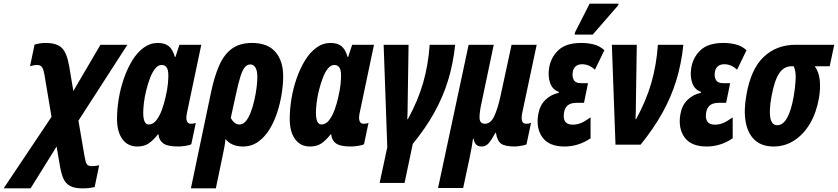

<svg xmlns="http://www.w3.org/2000/svg" viewBox="-116 -795 4604 1055"><path d="M-96 240 167 -153 131 -368Q125 -409 116.5 -423.5Q108 -438 88 -438Q79 -438 68.5 -436Q58 -434 49 -431L74 -550Q105 -559 134 -559Q197 -559 224.5 -531Q252 -503 264 -432L287 -295L436 -549H584L315 -132L347 55Q353 93 360 105.5Q367 118 389 118Q407 118 429 113L404 233Q388 236 375 238Q362 240 336 240Q293 240 268.5 226.5Q244 213 232 185.5Q220 158 213 115L195 10L52 240Z M638 10Q586 10 556.5 -30.5Q527 -71 527 -141Q527 -195 536.5 -252.5Q546 -310 565 -364.5Q584 -419 611 -463Q638 -507 673.5 -533Q709 -559 751 -559Q789 -559 811 -541.5Q833 -524 845 -482H848L870 -549H990L912 -178Q908 -160 908 -149Q908 -115 933 -115Q938 -115 946 -116Q954 -117 960 -120L935 -2Q925 3 902.5 6.5Q880 10 863 10Q804 10 780.5 -7.5Q757 -25 755 -57H752Q726 -24 701 -7Q676 10 638 10ZM701 -111Q725 -111 743 -134Q761 -157 773.5 -191.5Q786 -226 793 -258Q804 -305 806.5 -334Q809 -363 809 -382Q809 -438 772 -438Q753 -438 737 -418.5Q721 -399 709 -367.5Q697 -336 688 -300.5Q679 -265 675 -231.5Q671 -198 671 -176Q671 -111 701 -111Z M1043 -285Q1062 -376 1089 -436.5Q1116 -497 1159 -528Q1202 -559 1269 -559Q1355 -559 1397.5 -509.5Q1440 -460 1440 -376Q1440 -333 1432 -281Q1424 -229 1407.5 -178Q1391 -127 1365 -84.5Q1339 -42 1302.5 -16Q1266 10 1219 10Q1187 10 1163 -0.5Q1139 -11 1123 -31Q1121 -10 1117 12.5Q1113 35 1109 53L1070 240H933ZM1200 -111Q1220 -111 1235.5 -130Q1251 -149 1262.5 -180Q1274 -211 1282 -246.5Q1290 -282 1294 -315Q1298 -348 1298 -371Q1298 -407 1287.5 -424Q1277 -441 1260 -441Q1243 -441 1230 -426.5Q1217 -412 1205.5 -376Q1194 -340 1180 -275L1152 -147Q1159 -133 1171 -122Q1183 -111 1200 -111Z M1587 10Q1535 10 1505.5 -30.5Q1476 -71 1476 -141Q1476 -195 1485.5 -252.5Q1495 -310 1514 -364.5Q1533 -419 1560 -463Q1587 -507 1622.5 -533Q1658 -559 1700 -559Q1738 -559 1760 -541.5Q1782 -524 1794 -482H1797L1819 -549H1939L1861 -178Q1857 -160 1857 -149Q1857 -115 1882 -115Q1887 -115 1895 -116Q1903 -117 1909 -120L1884 -2Q1874 3 1851.5 6.5Q1829 10 1812 10Q1753 10 1729.5 -7.5Q1706 -25 1704 -57H1701Q1675 -24 1650 -7Q1625 10 1587 10ZM1650 -111Q1674 -111 1692 -134Q1710 -157 1722.5 -191.5Q1735 -226 1742 -258Q1753 -305 1755.5 -334Q1758 -363 1758 -382Q1758 -438 1721 -438Q1702 -438 1686 -418.5Q1670 -399 1658 -367.5Q1646 -336 1637 -300.5Q1628 -265 1624 -231.5Q1620 -198 1620 -176Q1620 -111 1650 -111Z M1970 210 2012 14 1992 -549H2129L2124 -220Q2124 -198 2123.5 -178.5Q2123 -159 2122 -140H2125Q2180 -240 2208.5 -338Q2237 -436 2245 -549H2385Q2374 -444 2346 -353Q2318 -262 2270.5 -176.5Q2223 -91 2152 -4L2107 210Z M2291 238 2459 -549H2597L2531 -235Q2518 -178 2519 -146.5Q2520 -115 2549 -115Q2580 -115 2599.5 -156Q2619 -197 2635 -271L2695 -549H2833L2754 -177Q2741 -115 2775 -115Q2790 -115 2802 -120L2777 -2Q2773 1 2761 3.5Q2749 6 2735.5 8Q2722 10 2715 10Q2659 10 2637.5 -5.5Q2616 -21 2609 -65H2606Q2586 -28 2570 -9Q2554 10 2531 10Q2511 10 2500.5 -0.5Q2490 -11 2486 -33H2483Q2480 -10 2475.5 15.5Q2471 41 2463 79L2429 238Z M2986 10Q2901 10 2865 -39.5Q2829 -89 2841 -164Q2849 -214 2879 -244.5Q2909 -275 2954 -285L2955 -290Q2920 -302 2907 -338.5Q2894 -375 2901 -420Q2910 -479 2952 -519Q2994 -559 3078 -559Q3113 -559 3146 -551Q3179 -543 3205 -519L3153 -412Q3121 -442 3083 -442Q3059 -442 3046 -429.5Q3033 -417 3031 -397Q3027 -375 3036.5 -356.5Q3046 -338 3076 -338H3115L3093 -230H3054Q3019 -230 3003 -215.5Q2987 -201 2983 -176Q2973 -110 3031 -110Q3055 -110 3076.5 -119Q3098 -128 3129 -150V-35Q3095 -12 3059 -1Q3023 10 2986 10ZM3041 -605 3044 -618 3124 -775H3283L3281 -766L3141 -605Z M3266 0 3246 -549H3383L3378 -220Q3378 -198 3377.5 -178.5Q3377 -159 3376 -140H3379Q3434 -240 3462.5 -338Q3491 -436 3499 -549H3639Q3628 -444 3600 -353Q3572 -262 3524 -175.5Q3476 -89 3404 0Z M3767 10Q3682 10 3646 -39.5Q3610 -89 3622 -164Q3630 -214 3660 -244.5Q3690 -275 3735 -285L3736 -290Q3701 -302 3688 -338.5Q3675 -375 3682 -420Q3691 -479 3733 -519Q3775 -559 3859 -559Q3894 -559 3927 -551Q3960 -543 3986 -519L3934 -412Q3902 -442 3864 -442Q3840 -442 3827 -429.5Q3814 -417 3812 -397Q3808 -375 3817.5 -356.5Q3827 -338 3857 -338H3896L3874 -230H3835Q3800 -230 3784 -215.5Q3768 -201 3764 -176Q3754 -110 3812 -110Q3836 -110 3857.5 -119Q3879 -128 3910 -150V-35Q3876 -12 3840 -1Q3804 10 3767 10Z M4135 10Q4070 10 4031.5 -25.5Q3993 -61 3981.5 -124.5Q3970 -188 3985 -271Q4009 -414 4079.5 -481.5Q4150 -549 4256 -549H4468L4443 -431H4361Q4384 -399 4388.5 -354Q4393 -309 4384 -256Q4370 -176 4335 -116.5Q4300 -57 4248.5 -23.5Q4197 10 4135 10ZM4155 -107Q4217 -107 4245 -264Q4254 -316 4256 -360.5Q4258 -405 4245 -431H4234Q4191 -431 4165 -391.5Q4139 -352 4123 -264Q4095 -107 4155 -107Z"/></svg>

Font: Noto Sans ExtraCondensed ExtraBold
Style: Italic
Weight: 800
Width: 2
Italic angle: -12°
Designer: Monotype Design Team
Foundry: Monotype Imaging Inc.
Version: Version 2.013; ttfautohint (v1.8.4.7-5d5b)